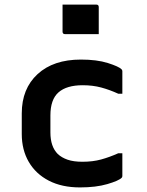

<svg xmlns="http://www.w3.org/2000/svg" viewBox="-20 -807 640 838"><path d="M333 -547Q403 -547 450.5 -532Q498 -517 510 -505Q514 -502 514 -496V-398H496Q459 -415 422 -425Q385 -435 341 -435Q271 -435 235.5 -404Q200 -373 200 -303V-229Q200 -167 232 -135Q249 -119 275 -110Q301 -101 340 -101Q385 -101 421.5 -111Q458 -121 496 -138H514V-39Q514 -34 511 -31Q498 -18 448.5 -3.5Q399 11 329 11Q250 11 193 -18.5Q136 -48 105.5 -100.5Q75 -153 75 -222V-312Q75 -420 144 -483.5Q213 -547 333 -547ZM253 -787H400Q411 -787 411 -776V-658H264Q253 -658 253 -669Z"/></svg>

Font: Recursive Mn Lnr St SmB
Style: Regular
Weight: 600
Monospace: yes
Version: Version 1.079;hotconv 1.0.112;makeotfexe 2.5.65598; ttfautoh